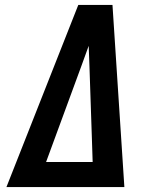

<svg xmlns="http://www.w3.org/2000/svg" viewBox="-20 -755 640 775"><path d="M6 0 296 -735H434L482 0ZM354 -101 351 -193 341 -490Q340 -510 339.5 -530Q339 -550 338 -570Q331 -550 323.5 -530Q316 -510 309 -490L166 -101Z"/></svg>

Font: Iosevka HT Extended
Style: Bold Italic
Weight: 700
Width: 7
Italic angle: -9°
Monospace: yes
Designer: Belleve Invis
Foundry: Belleve Invis
Version: Version 32.3.0; ttfautohint (v1.8.4)